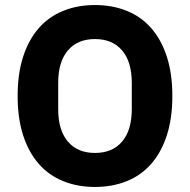

<svg xmlns="http://www.w3.org/2000/svg" viewBox="-20 -730 754 762"><path d="M357 12Q288 12 231 -11Q174 -34 134 -79.5Q94 -125 72 -192.5Q50 -260 50 -349Q50 -438 72 -505.5Q94 -573 134 -618.5Q174 -664 231 -687Q288 -710 357 -710Q426 -710 483 -687Q540 -664 580 -618.5Q620 -573 642 -505.5Q664 -438 664 -349Q664 -260 642 -192.5Q620 -125 580 -79.5Q540 -34 483 -11Q426 12 357 12ZM357 -123Q426 -123 464.5 -168Q503 -213 503 -297V-401Q503 -485 464.5 -530Q426 -575 357 -575Q288 -575 249.5 -530Q211 -485 211 -401V-297Q211 -213 249.5 -168Q288 -123 357 -123Z"/></svg>

Font: IBM Plex Sans Hebrew
Style: Bold
Weight: 700
Designer: Mike Abbink, Paul van der Laan, Pieter van Rosmalen, Yanek Iontef
Foundry: Bold Monday
Version: Version 1.2